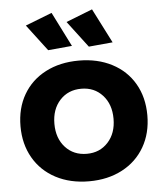

<svg xmlns="http://www.w3.org/2000/svg" viewBox="-54 -817 740 870"><g transform="rotate(-5 316.0 -381.5)"><path d="M605 -269Q605 -188 569 -125.5Q533 -63 467.5 -28.5Q402 6 317 6Q231 6 165.5 -28.5Q100 -63 64 -125.5Q28 -188 28 -269Q28 -351 64 -413Q100 -475 165.5 -509Q231 -543 317 -543Q402 -543 467.5 -509Q533 -475 569 -413Q605 -351 605 -269ZM317 -119Q376 -119 413.5 -160Q451 -201 451 -267Q451 -333 413.5 -374Q376 -415 317 -415Q257 -415 219.5 -374Q182 -333 182 -267Q182 -201 219.5 -160Q257 -119 317 -119ZM213 -769 292 -612 183 -602 92 -722ZM397 -769 477 -612 368 -602 277 -722Z"/></g></svg>

Font: Argentum Sans SemiBold
Style: Regular
Weight: 600
Designer: Julieta Ulanovsky (Modified by Cristiano Sobral)
Foundry: Julieta Ulanovsky
Version: Version 5.001;November 22, 2018;FontCreator 11.5.0.2425 64-b